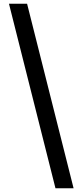

<svg xmlns="http://www.w3.org/2000/svg" viewBox="-20 -826 428 1028"><path d="M277 182H374L125 -806H28Z"/></svg>

Font: Source Han Sans CN
Style: Bold
Weight: 700
Designer: Ryoko NISHIZUKA 西塚涼子 (kana, bopomofo & ideographs); Paul D. Hunt (Latin, Greek & Cyrillic); Sandoll Communications 산돌커뮤니
Foundry: Adobe
Version: Version 2.001;hotconv 1.0.107;makeotfexe 2.5.65593